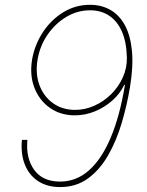

<svg xmlns="http://www.w3.org/2000/svg" viewBox="-20 -757 603 787"><path d="M226.6 9.8Q172.9 9.8 135.7 -14.9Q98.6 -39.6 81.5 -83.3Q64.5 -127 69.8 -183.6H92.3Q85.4 -108.9 120.1 -60.8Q154.8 -12.7 226.1 -12.7Q292.5 -12.7 344.5 -58.6Q396.5 -104.5 433.8 -192.9Q471.2 -281.2 492.2 -409.2H489.3Q472.2 -373 440.2 -344.7Q408.2 -316.4 368.4 -300.3Q328.6 -284.2 286.6 -284.2Q229 -284.2 185.5 -314.2Q142.1 -344.2 121.6 -395.8Q101.1 -447.3 111.3 -511.7Q121.6 -572.3 154.8 -623.5Q188 -674.8 238.3 -706.1Q288.6 -737.3 349.1 -737.3Q395.5 -737.3 432.1 -716.6Q468.8 -695.8 491.7 -654.1Q514.6 -612.3 520.8 -548.8Q526.9 -485.4 512.7 -399.4Q500.5 -325.7 479 -253.2Q457.5 -180.7 423.6 -121.1Q389.6 -61.5 341.1 -25.9Q292.5 9.8 226.6 9.8ZM287.6 -306.6Q329.1 -306.6 367.4 -324Q405.8 -341.3 436 -371.3Q466.3 -401.4 483.6 -440.2Q501 -479 500 -521.5Q498.5 -585.4 479.5 -628.2Q460.4 -670.9 427.2 -692.9Q394 -714.8 349.1 -714.8Q296.9 -714.8 251.2 -687.3Q205.6 -659.7 174.3 -613.8Q143.1 -567.9 133.8 -511.7Q124.5 -454.1 141.8 -407.7Q159.2 -361.3 197.3 -334Q235.4 -306.6 287.6 -306.6Z"/></svg>

Font: Inter Thin
Style: Italic
Weight: 250
Italic angle: -9.3988°
Designer: Rasmus Andersson
Foundry: rsms
Version: Version 4.001;git-66647c0bb